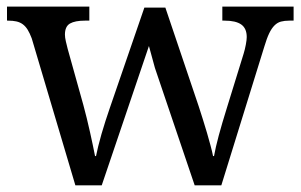

<svg xmlns="http://www.w3.org/2000/svg" viewBox="-20 -556 902 576"><path d="M476.1 -533.2 576.2 -236.8Q582 -218.8 588.6 -198Q595.2 -177.2 601.1 -157Q606.9 -136.7 611.8 -118.7Q616.7 -100.6 619.1 -87.9H622.1Q626.5 -112.8 636.2 -149.2Q646 -185.5 661.1 -233.9L710.9 -395Q714.8 -407.7 717.5 -422.1Q720.2 -436.5 720.2 -444.8Q720.2 -470.7 703.9 -482.4Q687.5 -494.1 653.8 -494.1H647V-536.1H860.8V-494.1H848.1Q833.5 -494.1 822.8 -491.2Q812 -488.3 803.5 -479.7Q794.9 -471.2 787.6 -456.1Q780.3 -440.9 772.9 -416L644 0H564L444.8 -352.1L426.8 -418L285.2 0H206.1L75.2 -440.9Q69.3 -456.5 63 -466.8Q56.6 -477.1 48.3 -483.2Q40 -489.3 29.3 -491.7Q18.6 -494.1 3.9 -494.1H1V-536.1H248V-494.1H234.9Q205.1 -494.1 189.9 -485.4Q174.8 -476.6 174.8 -452.1Q174.8 -443.8 177.5 -432.1Q180.2 -420.4 183.1 -409.2L230 -241.2Q234.9 -223.1 240.2 -201.7Q245.6 -180.2 250.2 -158.9Q254.9 -137.7 258.8 -119.1Q262.7 -100.6 265.1 -87.9H268.1Q270.5 -100.6 274.7 -117.4Q278.8 -134.3 284.4 -153.6Q290 -172.9 296.4 -192.9Q302.7 -212.9 309.1 -231L413.1 -533.2Z"/></svg>

Font: Droid Serif
Style: Regular
Weight: 400
Version: Version 1.00 build 112